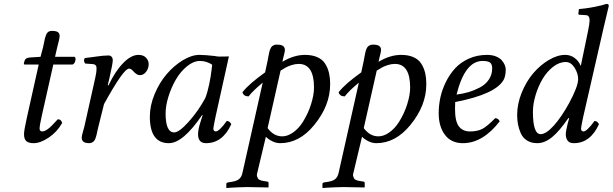

<svg xmlns="http://www.w3.org/2000/svg" viewBox="-20 -718 3115 976"><path d="M186 -429.2 199.2 -479Q201.2 -487.3 203.9 -501.5Q206.5 -515.6 208.7 -524.2Q210.9 -532.7 214.8 -542.2Q218.8 -551.8 225.8 -556.4Q232.9 -561 243.2 -561Q266.1 -561 274.7 -554.4Q283.2 -547.9 283.2 -534.2Q283.2 -528.8 281 -518.8Q278.8 -508.8 274.9 -493.7Q271 -479.5 270 -474.1L259.8 -429.2H358.9Q366.7 -423.3 362.8 -408.7Q358.9 -394 349.1 -390.1H251L191.9 -127Q181.2 -79.1 181.2 -64Q181.2 -56.2 185.5 -53Q189.9 -49.8 193.8 -49.8Q207 -49.8 224.1 -62.5Q241.2 -75.2 273.9 -111.8Q291.5 -111.8 295.9 -92.8Q271 -47.9 228.3 -19Q185.5 9.8 150.9 9.8Q126.5 9.8 114.3 -0.2Q102.1 -10.3 102.1 -36.1Q102.1 -54.7 116.2 -118.2L176.8 -390.1H106.9Q101.1 -390.1 101.1 -392.1Q101.1 -397.5 105 -409.2Q108.9 -424.3 132.8 -425.8Z M527.8 -285.2 531.7 -284.2Q564.9 -355 605.7 -397Q646.5 -439 683.6 -439Q709 -439 722.4 -424.6Q735.8 -410.2 735.8 -392.1Q735.8 -370.6 722.9 -353.3Q710 -335.9 690.4 -335.9Q675.3 -335.9 656.7 -356.9Q646.5 -369.1 635.7 -369.1Q607.9 -369.1 508.8 -189L479.5 -71.8Q477.5 -64.9 475.1 -52.5Q472.7 -40 470.9 -33Q469.2 -25.9 466.1 -16.6Q462.9 -7.3 459 -2.4Q455.1 2.4 448.5 6.1Q441.9 9.8 433.6 9.8Q395.5 9.8 395.5 -17.1Q395.5 -23.9 397.5 -32.5Q399.4 -41 402.8 -52.5Q406.2 -64 408.2 -71.8L463.9 -320.8Q470.7 -348.6 470.7 -372.1Q470.7 -390.6 452.6 -392.1L412.6 -395Q401.9 -411.6 411.6 -422.9Q424.3 -424.3 445.3 -427.2L478 -431.6Q490.2 -433.6 505.4 -434.8Q520.5 -436 531.7 -436Q541.5 -436 547.4 -429.4Q553.2 -422.9 553.2 -411.1Q553.2 -395.5 536.1 -320.3Z M1073.7 -433.1Q1082.5 -430.7 1093.5 -430.4Q1104.5 -430.2 1121.1 -430.7Q1137.7 -431.2 1143.6 -431.2L1074.7 -120.1Q1064.5 -70.3 1064.5 -64Q1064.5 -56.2 1068.6 -53Q1072.8 -49.8 1076.7 -49.8Q1094.2 -49.8 1132.8 -103Q1139.2 -103 1143.8 -100.3Q1148.4 -97.7 1149.9 -95.2L1155.8 -86.9Q1111.8 9.8 1027.3 9.8Q986.8 9.8 986.8 -35.2Q986.8 -57.1 996.6 -89.8L1009.8 -131.8L1007.8 -133.8Q910.6 9.8 838.4 9.8Q741.7 9.8 741.7 -125Q741.7 -181.6 766.1 -240Q790.5 -298.3 827.4 -341.3Q864.3 -384.3 909.2 -411.6Q954.1 -439 993.7 -439Q1020 -439 1073.7 -433.1ZM1023.4 -219.2Q1034.7 -247.6 1043.5 -290Q1052.2 -332.5 1055.2 -360.8L1058.6 -389.2Q1028.8 -408.2 996.6 -408.2Q963.9 -408.2 930.9 -381.3Q897.9 -354.5 874.5 -314.5Q851.1 -274.4 836.4 -227.5Q821.8 -180.7 821.8 -141.1Q821.8 -44.9 865.7 -44.9Q890.1 -44.9 938.5 -98.4Q986.8 -151.9 1023.4 -219.2Z M1415.5 -403.8Q1474.1 -439 1530.3 -439Q1566.4 -439 1592.3 -427.7Q1618.2 -416.5 1632.1 -395.3Q1646 -374 1652.1 -348.1Q1658.2 -322.3 1658.2 -289.1Q1658.2 -181.6 1577.6 -83Q1502 9.8 1404.3 9.8Q1383.8 9.8 1364 0Q1344.2 -9.8 1331.5 -22.9L1287.6 161.1Q1284.2 170.9 1286.6 178.2Q1289.1 185.5 1291.5 189.7Q1293.9 193.8 1300 196.5Q1306.2 199.2 1310.3 200.2Q1314.5 201.2 1320.3 202.1L1339.4 205.1Q1345.2 206.5 1345.2 212.9V232.9L1343.3 234.9Q1275.4 232.9 1236.3 232.9Q1220.2 232.9 1194.3 234.1Q1168.5 235.4 1150.4 236.3L1132.3 237.8L1130.4 235.8V216.8Q1130.4 210.9 1140.6 209L1159.2 206.1Q1183.6 202.1 1195.6 192.1Q1207.5 182.1 1212.4 161.1L1315.4 -297.9Q1265.6 -256.8 1243.7 -228Q1218.3 -228 1212.4 -249Q1231.9 -273.4 1258.8 -296.6Q1285.6 -319.8 1327.6 -350.1L1340.3 -409.2Q1341.8 -416 1343.8 -428.2L1347.7 -447.3Q1348.6 -454.6 1352.1 -464.1Q1355.5 -473.6 1359.4 -478.8Q1363.3 -483.9 1370.1 -487.5Q1377 -491.2 1386.2 -491.2Q1409.2 -491.2 1418.7 -484.4Q1428.2 -477.5 1428.2 -463.9Q1428.2 -458.5 1425.8 -447.8L1419.9 -423.8Q1417 -410.6 1415.5 -403.8ZM1576.2 -272.9Q1576.2 -393.1 1498.5 -393.1Q1481 -393.1 1462.6 -387.2Q1444.3 -381.3 1433.3 -375.2Q1422.4 -369.1 1406.2 -358.9L1340.3 -66.9Q1371.1 -24.9 1414.6 -24.9Q1442.4 -24.9 1470.2 -44.9Q1498 -64.5 1518.6 -96.7Q1545.9 -139.6 1561 -187.5Q1576.2 -235.4 1576.2 -272.9Z M1904.3 -403.8Q1962.9 -439 2019 -439Q2055.2 -439 2081.1 -427.7Q2106.9 -416.5 2120.8 -395.3Q2134.8 -374 2140.9 -348.1Q2147 -322.3 2147 -289.1Q2147 -181.6 2066.4 -83Q1990.7 9.8 1893.1 9.8Q1872.6 9.8 1852.8 0Q1833 -9.8 1820.3 -22.9L1776.4 161.1Q1772.9 170.9 1775.4 178.2Q1777.8 185.5 1780.3 189.7Q1782.7 193.8 1788.8 196.5Q1794.9 199.2 1799.1 200.2Q1803.2 201.2 1809.1 202.1L1828.1 205.1Q1834 206.5 1834 212.9V232.9L1832 234.9Q1764.2 232.9 1725.1 232.9Q1709 232.9 1683.1 234.1Q1657.2 235.4 1639.2 236.3L1621.1 237.8L1619.1 235.8V216.8Q1619.1 210.9 1629.4 209L1647.9 206.1Q1672.4 202.1 1684.3 192.1Q1696.3 182.1 1701.2 161.1L1804.2 -297.9Q1754.4 -256.8 1732.4 -228Q1707 -228 1701.2 -249Q1720.7 -273.4 1747.6 -296.6Q1774.4 -319.8 1816.4 -350.1L1829.1 -409.2Q1830.6 -416 1832.5 -428.2L1836.4 -447.3Q1837.4 -454.6 1840.8 -464.1Q1844.2 -473.6 1848.1 -478.8Q1852.1 -483.9 1858.9 -487.5Q1865.7 -491.2 1875 -491.2Q1897.9 -491.2 1907.5 -484.4Q1917 -477.5 1917 -463.9Q1917 -458.5 1914.6 -447.8L1908.7 -423.8Q1905.8 -410.6 1904.3 -403.8ZM2064.9 -272.9Q2064.9 -393.1 1987.3 -393.1Q1969.7 -393.1 1951.4 -387.2Q1933.1 -381.3 1922.1 -375.2Q1911.1 -369.1 1895 -358.9L1829.1 -66.9Q1859.9 -24.9 1903.3 -24.9Q1931.2 -24.9 1959 -44.9Q1986.8 -64.5 2007.3 -96.7Q2034.7 -139.6 2049.8 -187.5Q2064.9 -235.4 2064.9 -272.9Z M2481.9 -370.1Q2481.9 -391.6 2471.2 -399.9Q2460.4 -408.2 2433.1 -408.2Q2343.3 -408.2 2300.8 -237.3Q2333 -241.2 2361.8 -249.8Q2390.6 -258.3 2419.2 -273.2Q2447.8 -288.1 2464.8 -313.2Q2481.9 -338.4 2481.9 -370.1ZM2293.9 -199.2Q2293 -191.4 2293 -165Q2293 -101.1 2312.7 -75.4Q2332.5 -49.8 2369.1 -49.8Q2406.2 -49.8 2430.9 -62.3Q2455.6 -74.7 2497.1 -117.2Q2513.2 -117.2 2520 -101.1Q2434.1 9.8 2333 9.8Q2273.4 9.8 2241.7 -32.7Q2210 -75.2 2210 -142.1Q2210 -181.6 2218.5 -221.9Q2227.1 -262.2 2246.6 -301.5Q2266.1 -340.8 2293.9 -371.1Q2321.8 -401.4 2363.8 -420.2Q2405.8 -439 2456.1 -439Q2481.4 -439 2501 -431.2Q2520.5 -423.3 2530.8 -411.4Q2541 -399.4 2545.9 -387.5Q2550.8 -375.5 2550.8 -365.2Q2550.8 -332.5 2540.5 -313Q2501.5 -239.7 2293.9 -199.2Z M2873 -193.8Q2918.9 -278.8 2918.9 -315.9Q2918.9 -345.2 2900.6 -374Q2882.3 -402.8 2856 -402.8Q2822.8 -402.8 2791.3 -378.2Q2759.8 -353.5 2737.8 -316.2Q2715.8 -278.8 2702.4 -234.1Q2689 -189.5 2689 -149.9Q2689 -36.1 2728 -36.1Q2756.3 -36.1 2795.4 -79.8Q2834.5 -123.5 2873 -193.8ZM2873 -116.2 2869.6 -118.2Q2823.7 -51.3 2786.4 -20.8Q2749 9.8 2710.9 9.8Q2679.7 9.8 2658.2 -4.4Q2636.7 -18.6 2626.7 -42Q2616.7 -65.4 2612.8 -87.4Q2608.9 -109.4 2608.9 -133.8Q2608.9 -190.4 2632.1 -247.3Q2655.3 -304.2 2690.7 -345.7Q2726.1 -387.2 2769.8 -413.1Q2813.5 -439 2853 -439Q2880.4 -439 2901.1 -423.3Q2921.9 -407.7 2931.6 -383.8H2932.6L2969.7 -563Q2977.1 -599.6 2977.1 -612.8Q2977.1 -628.4 2971.9 -634.8Q2966.8 -641.1 2956.1 -641.1L2924.8 -643.1Q2919.9 -643.1 2919.9 -647.9L2922.9 -671.9Q2953.6 -673.8 2998.3 -682.4Q3043 -690.9 3063 -698.2Q3074.7 -698.2 3074.7 -688L3049.8 -583L2943.8 -120.1Q2933.6 -70.3 2933.6 -64Q2933.6 -56.2 2937.7 -53Q2941.9 -49.8 2945.8 -49.8Q2963.4 -49.8 3002 -103Q3008.3 -103 3012.9 -100.3Q3017.6 -97.7 3019 -95.2L3024.9 -86.9Q2981 9.8 2897 9.8Q2874 9.8 2865 -3.7Q2856 -17.1 2856 -35.2Q2856 -49.8 2865.7 -89.8Z"/></svg>

Font: Linux Libertine G
Style: Italic
Weight: 400
Italic angle: -12°
Designer: Philipp H. Poll
Foundry: Philipp H. Poll
Version: Version 5.1.3